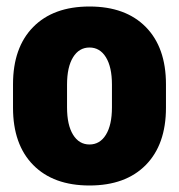

<svg xmlns="http://www.w3.org/2000/svg" viewBox="-20 -555 550 590"><path d="M490 -224Q490 -111 428 -48Q366 15 255 15Q144 15 82 -48Q20 -111 20 -224V-296Q20 -409 82 -472Q144 -535 255 -535Q366 -535 428 -472Q490 -409 490 -296ZM324 -295Q324 -349 305.5 -379Q287 -409 255 -409Q223 -409 204.5 -379Q186 -349 186 -295V-225Q186 -171 204.5 -141Q223 -111 255 -111Q287 -111 305.5 -141Q324 -171 324 -225Z"/></svg>

Font: Akshar
Style: Bold
Weight: 700
Designer: Tall Chai
Foundry: Tall Chai
Version: Version 1.000